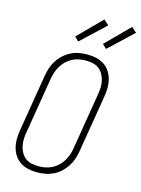

<svg xmlns="http://www.w3.org/2000/svg" viewBox="-142 -1048 836 1136"><g transform="rotate(15 276.5 -480.5)"><path d="M200 8Q200 8 199.5 8Q199 8 199 8Q171 8 144.5 2Q118 -4 96.5 -18.5Q75 -33 61 -54.5Q47 -76 40.5 -101.5Q34 -127 34.5 -155Q35 -183 40 -210L97 -555Q101 -580 109 -604.5Q117 -629 131.5 -651.5Q146 -674 166.5 -692.5Q187 -711 210.5 -722.5Q234 -734 259.5 -738.5Q285 -743 310 -743Q310 -743 310 -743Q310 -743 310 -743Q338 -743 364.5 -737Q391 -731 412.5 -716.5Q434 -702 448 -680.5Q462 -659 468.5 -633.5Q475 -608 474.5 -580Q474 -552 469 -525L412 -180Q408 -155 400 -130.5Q392 -106 377.5 -83.5Q363 -61 343 -42.5Q323 -24 299 -12.5Q275 -1 249.5 3.5Q224 8 200 8ZM200 -29Q220 -29 241 -33Q262 -37 281.5 -47Q301 -57 317.5 -72.5Q334 -88 345 -106.5Q356 -125 363 -145Q370 -165 373 -186L430 -531Q434 -552 434.5 -574Q435 -596 430.5 -616.5Q426 -637 415.5 -655Q405 -673 389 -685Q373 -697 352 -701.5Q331 -706 309 -706Q289 -706 268 -702Q247 -698 227.5 -688Q208 -678 192 -662.5Q176 -647 164.5 -628.5Q153 -610 146.5 -590Q140 -570 136 -549L79 -204Q75 -183 74.5 -161Q74 -139 78.5 -118.5Q83 -98 93.5 -80Q104 -62 120 -50Q136 -38 157 -33.5Q178 -29 200 -29ZM406 -803 381 -827 522 -969 553 -941ZM236 -803 211 -827 352 -969 383 -941Z"/></g></svg>

Font: Iosevka SS04 XLt Obl
Style: Regular
Weight: 200
Italic angle: -9°
Monospace: yes
Designer: Belleve Invis
Foundry: Belleve Invis
Version: Version 19.0.0; ttfautohint (v1.8.4)